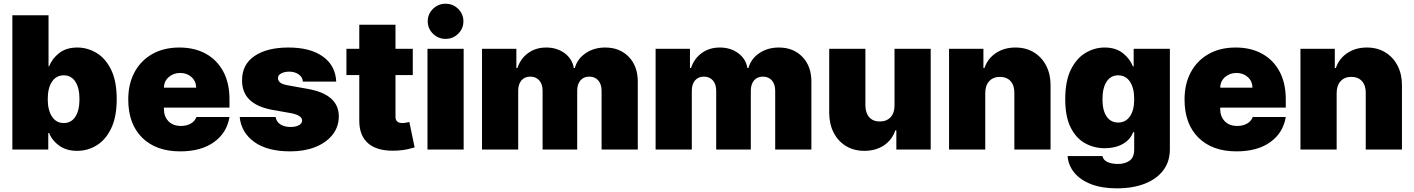

<svg xmlns="http://www.w3.org/2000/svg" viewBox="-20 -810 7661 1040"><path d="M46.9 0V-727.3H242.9V-450.3H245.7Q261.7 -491.8 300.1 -522.2Q338.4 -552.6 399.1 -552.6Q453.1 -552.6 502 -523.8Q550.8 -495 581.5 -433.2Q612.2 -371.4 612.2 -272.7Q612.2 -178.3 582.9 -116.1Q553.6 -54 504.8 -23.4Q456 7.1 397.7 7.1Q340.2 7.1 301.5 -20.4Q262.8 -47.9 245.7 -89.5H241.5V0ZM238.6 -272.7Q238.6 -213.1 261.7 -178.3Q284.8 -143.5 325.3 -143.5Q365.8 -143.5 388.1 -177.7Q410.5 -212 410.5 -272.7Q410.5 -333.5 388.1 -367.7Q365.8 -402 325.3 -402Q284.8 -402 261.7 -367.7Q238.6 -333.5 238.6 -272.7Z M956 9.9Q824.9 9.9 749.8 -64.5Q674.7 -138.8 674.7 -271.3Q674.7 -355.8 708.8 -419Q742.9 -482.2 805 -517.4Q867.2 -552.6 951.7 -552.6Q1034.1 -552.6 1095 -518.8Q1155.9 -485.1 1189.5 -422.4Q1223 -359.7 1223 -272.7V-227.3H867.9V-218.8Q867.9 -179.3 892.2 -153.6Q916.5 -127.8 960.2 -127.8Q990.4 -127.8 1013 -140.4Q1035.5 -153.1 1044 -176.1H1223Q1209.2 -90.9 1139.4 -40.5Q1069.6 9.9 956 9.9ZM867.9 -335.2H1042.6Q1041.9 -370.4 1017.2 -392.6Q992.5 -414.8 956 -414.8Q920.1 -414.8 894.4 -392.8Q868.6 -370.7 867.9 -335.2Z M1801.1 -367.9H1620.7Q1618.6 -393.1 1597.3 -407.5Q1576 -421.9 1546.9 -421.9Q1521.7 -421.9 1503.6 -412.6Q1485.4 -403.4 1485.8 -386.4Q1485.4 -374.3 1496.3 -364Q1507.1 -353.7 1538.4 -348L1649.1 -328.1Q1814.3 -298.3 1815.3 -180.4Q1815 -122.2 1780.7 -79.4Q1746.4 -36.6 1687.3 -13.3Q1628.2 9.9 1552.6 9.9Q1427.6 9.9 1357.1 -41.2Q1286.6 -92.3 1278.4 -176.1H1473Q1476.9 -150.2 1498.8 -136.2Q1520.6 -122.2 1554 -122.2Q1581 -122.2 1598.5 -131.4Q1616.1 -140.6 1616.5 -157.7Q1615.4 -186.1 1554 -197.4L1457.4 -214.5Q1290.1 -244 1291.2 -375Q1290.8 -460.2 1358.3 -506.4Q1425.8 -552.6 1542.6 -552.6Q1660.9 -552.6 1729.2 -503.6Q1797.6 -454.5 1801.1 -367.9Z M2215.9 -545.5V-403.4H2122.2V-177.6Q2122.2 -143.5 2159.1 -143.5Q2168 -143.5 2179.9 -145.6Q2191.8 -147.7 2197.4 -149.1L2225.9 -11.4Q2212.7 -7.5 2188.4 -1.8Q2164.1 3.9 2130.7 5.7Q2029.1 11.4 1977.1 -31.1Q1925.1 -73.5 1926.1 -159.1V-403.4H1856.5V-545.5H1926.1V-676.1H2122.2V-545.5Z M2295.5 0V-545.5H2491.5V0ZM2393.5 -599.4Q2353.7 -599.4 2325.3 -627.3Q2296.9 -655.2 2296.9 -694.6Q2296.9 -734 2325.3 -761.9Q2353.7 -789.8 2393.5 -789.8Q2433.6 -789.8 2461.8 -761.9Q2490.1 -734 2490.1 -694.6Q2490.1 -655.2 2461.8 -627.3Q2433.6 -599.4 2393.5 -599.4Z M2590.9 0V-545.5H2777V-441.8H2782.7Q2799.7 -492.9 2840.9 -522.7Q2882.1 -552.6 2938.9 -552.6Q2996.4 -552.6 3038 -522.2Q3079.5 -491.8 3088.1 -441.8H3093.7Q3107.6 -491.8 3152.7 -522.2Q3197.8 -552.6 3258.5 -552.6Q3337 -552.6 3385.8 -502.1Q3434.7 -451.7 3434.7 -367.9V0H3238.6V-318.2Q3238.6 -354 3220.5 -374.5Q3202.4 -394.9 3171.9 -394.9Q3141.7 -394.9 3124.1 -374.5Q3106.5 -354 3106.5 -318.2V0H2919V-318.2Q2919 -354 2900.9 -374.5Q2882.8 -394.9 2852.3 -394.9Q2822.1 -394.9 2804.5 -374.5Q2786.9 -354 2786.9 -318.2V0Z M3531.2 0V-545.5H3717.3V-441.8H3723Q3740.1 -492.9 3781.2 -522.7Q3822.4 -552.6 3879.3 -552.6Q3936.8 -552.6 3978.3 -522.2Q4019.9 -491.8 4028.4 -441.8H4034.1Q4047.9 -491.8 4093 -522.2Q4138.1 -552.6 4198.9 -552.6Q4277.3 -552.6 4326.2 -502.1Q4375 -451.7 4375 -367.9V0H4179V-318.2Q4179 -354 4160.9 -374.5Q4142.8 -394.9 4112.2 -394.9Q4082 -394.9 4064.5 -374.5Q4046.9 -354 4046.9 -318.2V0H3859.4V-318.2Q3859.4 -354 3841.3 -374.5Q3823.2 -394.9 3792.6 -394.9Q3762.4 -394.9 3744.9 -374.5Q3727.3 -354 3727.3 -318.2V0Z M4825.3 -238.6V-545.5H5021.3V0H4835.2V-103.7H4829.5Q4811.8 -51.5 4767.4 -22.2Q4723 7.1 4661.9 7.1Q4604.8 7.1 4562 -19.2Q4519.2 -45.5 4495.6 -91.6Q4471.9 -137.8 4471.6 -197.4V-545.5H4667.6V-238.6Q4668 -198.2 4688.4 -175.1Q4708.8 -152 4745.7 -152Q4782.3 -152 4804 -175.1Q4825.6 -198.2 4825.3 -238.6Z M5316.8 -306.8V0H5120.7V-545.5H5306.8V-441.8H5312.5Q5330.3 -493.6 5375.2 -523.1Q5420.1 -552.6 5480.1 -552.6Q5538 -552.6 5580.8 -526.1Q5623.6 -499.6 5647.2 -453.5Q5670.8 -407.3 5670.5 -348V0H5474.4V-306.8Q5474.8 -347.3 5454 -370.4Q5433.2 -393.5 5396.3 -393.5Q5359.7 -393.5 5338.4 -370.4Q5317.1 -347.3 5316.8 -306.8Z M6029.8 210.2Q5947.8 210.2 5889.4 187.3Q5831 164.4 5798.8 124.8Q5766.7 85.2 5762.8 35.5H5951.7Q5956 57.2 5978.9 67.6Q6001.8 78.1 6035.5 78.1Q6073.5 78.1 6098.5 60.4Q6123.6 42.6 6123.6 -1.4V-93.8H6117.9Q6101.9 -52.2 6060.9 -29.7Q6019.9 -7.1 5964.5 -7.1Q5906.2 -7.1 5857.4 -34.1Q5808.6 -61.1 5779.3 -119.7Q5750 -178.3 5750 -272.7Q5750 -371.4 5780.7 -433.2Q5811.4 -495 5860.3 -523.8Q5909.1 -552.6 5963.1 -552.6Q6023.8 -552.6 6062.1 -522.2Q6100.5 -491.8 6116.5 -450.3H6120.7V-545.5H6316.8V-1.4Q6316.8 65 6281.1 112.4Q6245.4 159.8 6180.8 185Q6116.1 210.2 6029.8 210.2ZM6036.9 -146.3Q6077.4 -146.3 6100.5 -179.7Q6123.6 -213.1 6123.6 -272.7Q6123.6 -333.5 6100.5 -367.7Q6077.4 -402 6036.9 -402Q5996.4 -402 5974.1 -367.7Q5951.7 -333.5 5951.7 -272.7Q5951.7 -212 5974.1 -179.2Q5996.4 -146.3 6036.9 -146.3Z M6677.6 9.9Q6546.5 9.9 6471.4 -64.5Q6396.3 -138.8 6396.3 -271.3Q6396.3 -355.8 6430.4 -419Q6464.5 -482.2 6526.6 -517.4Q6588.8 -552.6 6673.3 -552.6Q6755.7 -552.6 6816.6 -518.8Q6877.5 -485.1 6911 -422.4Q6944.6 -359.7 6944.6 -272.7V-227.3H6589.5V-218.8Q6589.5 -179.3 6613.8 -153.6Q6638.1 -127.8 6681.8 -127.8Q6712 -127.8 6734.6 -140.4Q6757.1 -153.1 6765.6 -176.1H6944.6Q6930.8 -90.9 6861 -40.5Q6791.2 9.9 6677.6 9.9ZM6589.5 -335.2H6764.2Q6763.5 -370.4 6738.8 -392.6Q6714.1 -414.8 6677.6 -414.8Q6641.7 -414.8 6615.9 -392.8Q6590.2 -370.7 6589.5 -335.2Z M7220.2 -306.8V0H7024.1V-545.5H7210.2V-441.8H7215.9Q7233.7 -493.6 7278.6 -523.1Q7323.5 -552.6 7383.5 -552.6Q7441.4 -552.6 7484.2 -526.1Q7527 -499.6 7550.6 -453.5Q7574.2 -407.3 7573.9 -348V0H7377.8V-306.8Q7378.2 -347.3 7357.4 -370.4Q7336.6 -393.5 7299.7 -393.5Q7263.1 -393.5 7241.8 -370.4Q7220.5 -347.3 7220.2 -306.8Z"/></svg>

Font: Inter UI Black
Style: Regular
Weight: 900
Designer: Rasmus Andersson
Foundry: rsms
Version: 3.2;8d6f07862